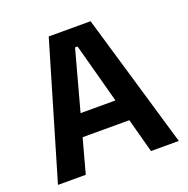

<svg xmlns="http://www.w3.org/2000/svg" viewBox="-117 -749 841 860"><g transform="rotate(-20 304.0 -319.5)"><path d="M148.5 0H16L204.5 -639H404L592 0H459.5L310.5 -552.5H298.5ZM448 -163H159V-267.5H448Z"/></g></svg>

Font: Anek Malayalam Medium SemiBold
Style: Regular
Weight: 600
Version: Version 1.003